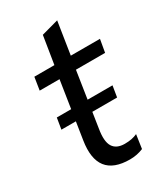

<svg xmlns="http://www.w3.org/2000/svg" viewBox="-170 -737 711 821"><g transform="rotate(-30 185.0 -326.5)"><path d="M224 9Q64 9 91 -162L134 -439H36L46 -502H145L167 -639L251 -662L226 -502H370L359 -439H215L174 -172Q164 -113 180.5 -86.5Q197 -60 238 -60Q257 -60 272 -63Q287 -66 300 -72L290 -4Q259 9 224 9ZM33 -248 42 -303H317L308 -248Z"/></g></svg>

Font: Mulish
Style: Italic
Weight: 400
Italic angle: -9°
Designer: Vernon Adams
Foundry: Vernon Adams
Version: Version 3.603; ttfautohint (v1.8.3)